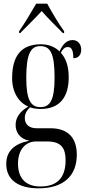

<svg xmlns="http://www.w3.org/2000/svg" viewBox="-20 -786 470 1045"><path d="M84 -616V-606H90C128 -645 171 -686 207 -726C232 -695 300 -629 322 -606H329V-616C301 -654 261 -721 237 -766H177C151 -721 111 -654 84 -616ZM190 239C329 239 398 168 398 56C398 -31 355 -88 254 -88H178C139 -88 115 -109 115 -144C115 -164 123 -182 143 -202C161 -195 183 -193 202 -193C306 -193 354 -259 354 -365C354 -428 338 -469 311 -499C322 -520 333 -530 349 -530C370 -530 379 -512 379 -469C408 -469 422 -489 422 -516C422 -544 405 -568 375 -568C337 -568 317 -535 304 -506C278 -532 243 -545 203 -545C99 -545 46 -486 46 -360C46 -284 82 -228 134 -206C85 -178 65 -143 65 -106C65 -67 87 -30 140 -20C57 -4 14 38 14 106C14 191 77 239 190 239ZM200 -203C146 -203 123 -244 123 -364C123 -496 149 -535 199 -535C252 -535 277 -500 277 -365C277 -243 254 -203 200 -203ZM200 229C126 229 78 190 78 104C78 27 121 -16 175 -16H237C314 -16 337 21 337 86C337 176 296 229 200 229Z"/></svg>

Font: Noto Serif Display ExtraCondensed
Style: Regular
Weight: 400
Width: 2
Designer: Monotype Design Team
Foundry: Monotype Imaging Inc.
Version: Version 2.009